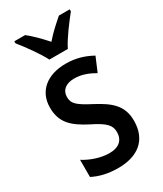

<svg xmlns="http://www.w3.org/2000/svg" viewBox="-195 -905 780 921"><g transform="rotate(-30 194.5 -444.0)"><path d="M150 -672H252C274 -717 323 -781 355 -821V-832H295C262 -803 234 -779 201 -741C170 -776 136 -810 108 -832H48V-821C83 -778 128 -715 150 -672ZM355 -216C355 -301 304 -340 229 -380C154 -419 133 -436 133 -474C133 -511 160 -534 207 -534C248 -534 283 -520 318 -500L351 -578C306 -603 260 -616 207 -616C104 -616 37 -561 37 -471C37 -386 83 -347 162 -306C240 -268 257 -245 257 -209C257 -166 230 -139 176 -139C126 -139 73 -159 37 -182V-87C74 -68 119 -56 177 -56C288 -56 355 -111 355 -216Z"/></g></svg>

Font: Noto Sans Malayalam UI Condensed Medium
Style: Regular
Weight: 500
Width: 3
Designer: Jelle Bosma - Monotype Design Team
Foundry: Monotype Imaging Inc.
Version: Version 2.104